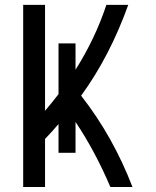

<svg xmlns="http://www.w3.org/2000/svg" viewBox="-20 -752 626 772"><path d="M73.2 0V-732.4H161.1V-306.6Q189.5 -339.8 215.3 -373.5V-577.6H283.7V-471.7Q362.8 -596.7 407.7 -732.4H495.6Q421.9 -526.4 306.2 -367.2Q434.6 -203.1 512.7 0H423.8Q362.8 -143.6 283.7 -261.7V-137.7H215.3V-253.4Q190.4 -223.6 161.1 -193.4V0Z"/></svg>

Font: Consola Mono
Style: Book
Weight: 400
Monospace: yes
Version: Version 2.001